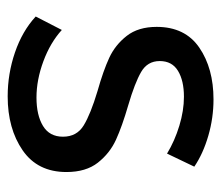

<svg xmlns="http://www.w3.org/2000/svg" viewBox="-58 -515 576 500"><g transform="rotate(90 230.0 -265.0)"><path d="M232 -456Q190 -456 164.5 -440.5Q139 -425 139 -393Q139 -361 167.5 -344.5Q196 -328 254 -311Q309 -295 344 -279Q379 -263 403.5 -232Q428 -201 428 -150Q428 -75 371.5 -36Q315 3 231 3Q172 3 116.5 -16Q61 -35 23 -70L58 -138Q91 -108 139.5 -90Q188 -72 234 -72Q280 -72 308 -89Q336 -106 336 -141Q336 -177 306.5 -195Q277 -213 217 -231Q164 -246 130.5 -261.5Q97 -277 73.5 -307Q50 -337 50 -385Q50 -459 104 -496Q158 -533 239 -533Q287 -533 333.5 -519.5Q380 -506 414 -483L380 -412Q347 -432 307.5 -444Q268 -456 232 -456Z"/></g></svg>

Font: Montserrat arm2
Style: Regular
Weight: 400
Designer: Julieta Ulanovsky
Foundry: Julieta Ulanovsky
Version: Version 6.000